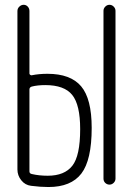

<svg xmlns="http://www.w3.org/2000/svg" viewBox="-20 -750 540 780"><path d="M400.4 -24.4V-706.1Q400.4 -715.8 407.7 -723.1Q415 -730.5 424.8 -730.5Q434.6 -730.5 441.9 -723.1Q449.2 -715.8 449.2 -706.1V-24.4Q449.2 -14.6 441.9 -7.3Q434.6 0 424.8 0Q415 0 407.7 -6.8Q400.4 -13.7 400.4 -24.4ZM99.6 -386.7V-53.7Q99.6 -44.9 109.4 -43Q138.7 -36.1 173.8 -36.1Q242.2 -36.1 273.9 -76.7Q305.7 -117.2 305.7 -225.6Q305.7 -324.2 273.4 -364.3Q241.2 -404.3 164.1 -404.3Q132.8 -404.3 109.4 -398.4Q99.6 -395.5 99.6 -386.7ZM106.4 4.9Q82 2 66.4 -17.6Q50.8 -37.1 50.8 -61.5V-705.1Q50.8 -715.8 58.6 -723.1Q66.4 -730.5 76.2 -730.5Q85.9 -730.5 92.8 -723.1Q99.6 -715.8 99.6 -705.1V-451.2Q99.6 -448.2 103 -445.8Q106.4 -443.4 109.4 -444.3Q138.7 -450.2 172.9 -450.2Q266.6 -450.2 309.6 -399.4Q352.5 -348.6 352.5 -230.5Q352.5 -99.6 310.5 -44.9Q268.6 9.8 176.8 9.8Q144.5 9.8 106.4 4.9Z"/></svg>

Font: Rounded-X Mgen+ 1m light
Style: Regular
Weight: 200
Designer: [Source Han Sans]
Ryoko NISHIZUKA  (kana & ideographs); Paul D. Hunt (Latin, Greek & Cyrillic); Wenlong ZHANG  (bopomofo
Version: Version 1.059.20150602